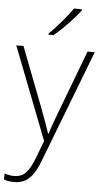

<svg xmlns="http://www.w3.org/2000/svg" viewBox="-68 -805 578 1087"><g transform="rotate(5 221.5 -262.0)"><path d="M352 -758V-766H307C279 -723 218 -653 177 -613V-606H205C257 -648 319 -715 352 -758ZM0 -530 204 -4 166 96C135 176 106 208 52 208C31 208 15 204 -3 198V233C16 239 34 242 55 242C128 242 167 197 201 107L446 -530H405L273 -181C250 -122 235 -77 225 -47H223C213 -78 197 -122 174 -184L41 -530Z"/></g></svg>

Font: Noto Sans Arabic ExtLt
Style: Regular
Weight: 200
Designer: Monotype Design Team, Nadine Chahine, Nizar Qandah and Khaled Hosny
Foundry: Monotype Imaging Inc.
Version: Version 2.012